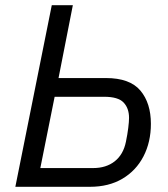

<svg xmlns="http://www.w3.org/2000/svg" viewBox="-20 -718 644 738"><path d="M39 0 179 -698H260L205 -418H387Q479 -418 519.5 -370Q560 -322 560 -242Q560 -172 531.5 -117Q503 -62 450.5 -31Q398 0 326 0ZM135 -72H338Q388 -72 421 -98Q454 -124 464 -173Q470 -202 473 -226.5Q476 -251 476 -265Q476 -302 455 -324Q434 -346 381 -346H190Z"/></svg>

Font: IBM Plex Sans
Style: Italic
Weight: 400
Italic angle: -11.31°
Designer: Mike Abbink, Paul van der Laan, Pieter van Rosmalen
Foundry: Bold Monday
Version: Version 3.201